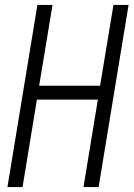

<svg xmlns="http://www.w3.org/2000/svg" viewBox="-20 -755 540 775"><path d="M10 0 131 -735H192L138 -409H384L438 -735H499L378 0H317L375 -353H129L71 0Z"/></svg>

Font: Iosevka Term Curly Light
Style: Italic
Weight: 300
Italic angle: -9°
Designer: Belleve Invis
Foundry: Belleve Invis
Version: Version 32.3.0